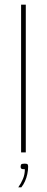

<svg xmlns="http://www.w3.org/2000/svg" viewBox="-20 -650 200 819"><path d="M70 -630H90V0H70ZM58 149Q70 132 78 113Q86 94 86 72Q73 72 70.5 69Q68 66 68 62Q68 56 70 52Q72 48 85 48Q96 48 98 51.5Q100 55 100 61Q100 76 96.5 92.5Q93 109 86.5 123.5Q80 138 71 149Z"/></svg>

Font: Smooch Sans Thin
Style: Regular
Weight: 100
Designer: Robert E. Leuschke
Foundry: Robert E. Leuschke
Version: Version 1.010